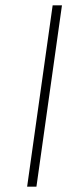

<svg xmlns="http://www.w3.org/2000/svg" viewBox="-20 -702 312 722"><path d="M117 0H82L178 -682H213Z"/></svg>

Font: FiraGO UltraLight
Style: Italic
Weight: 200
Italic angle: -8°
Designer: bBox Type GmbH
Foundry: bBox Type GmbH
Version: Version 1.001